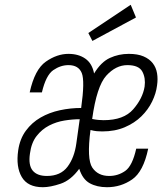

<svg xmlns="http://www.w3.org/2000/svg" viewBox="-20 -772 678 802"><path d="M104 -386H155Q172 -458 202.5 -479Q233 -500 266 -500Q308 -500 321.5 -467Q335 -434 319 -321Q274 -321 230 -311.5Q186 -302 149.5 -281Q113 -260 88 -226Q63 -192 56 -144Q46 -75 71 -32.5Q96 10 159 10Q190 10 233 -4.5Q276 -19 311 -67Q325 -23 355 -6.5Q385 10 427 10Q485 10 532 -22.5Q579 -55 599 -151H549Q533 -79 503 -58Q473 -37 436 -37Q389 -37 365.5 -72Q342 -107 358 -229Q373 -225 384.5 -224Q396 -223 407 -223Q460 -223 501 -240.5Q542 -258 570.5 -286Q599 -314 615.5 -348Q632 -382 636 -415Q640 -442 636 -466Q632 -490 618 -508Q604 -526 579.5 -536.5Q555 -547 518 -547Q476 -547 439 -530Q402 -513 373 -465Q365 -507 336.5 -527Q308 -547 266 -547Q218 -547 171.5 -514.5Q125 -482 104 -386ZM365 -275Q384 -412 424 -456Q464 -500 512 -500Q560 -500 574.5 -473Q589 -446 584 -410Q576 -361 536.5 -315.5Q497 -270 413 -270Q403 -270 391.5 -271Q380 -272 365 -275ZM313 -274 299 -174Q291 -114 262 -75.5Q233 -37 176 -37Q135 -37 116.5 -59.5Q98 -82 105 -130Q111 -176 133 -204Q155 -232 185 -247.5Q215 -263 249 -268.5Q283 -274 313 -274ZM366 -601 548 -699 526 -752 349 -634Z"/></svg>

Font: Secuela ExtLt
Style: Italic
Weight: 200
Italic angle: -8°
Designer: Fernando Haro
Foundry: deFharo
Version: Version 1.704